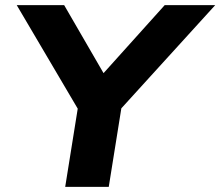

<svg xmlns="http://www.w3.org/2000/svg" viewBox="-20 -725 855 745"><path d="M233 0 291 -362 306 -262 45 -705H229L390 -427H369L619 -705H815L412 -262L460 -362L402 0Z"/></svg>

Font: Nunito Sans 10pt SemiExpanded ExtraBold
Style: Italic
Weight: 800
Width: 6
Italic angle: -9°
Designer: Vernon Adams
Foundry: Vernon Adams
Version: Version 3.101;gftools[0.9.27]